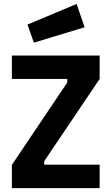

<svg xmlns="http://www.w3.org/2000/svg" viewBox="-20 -965 572 985"><path d="M121.1 -838.9 373 -944.8 414.1 -825.2 153.8 -746.1ZM41 -560.1V-680.2H491.2V-560.1L207 -138.2V-120.1H491.2V0H41V-119.1L325.2 -542V-560.1Z"/></svg>

Font: TitilliumWeb-Bold
Style: Bold
Weight: 700
Version: Version 1.001;PS 57.000;hotconv 1.0.70;makeotf.lib2.5.55311